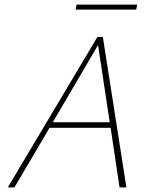

<svg xmlns="http://www.w3.org/2000/svg" viewBox="-20 -820 666 840"><path d="M580 -800 576 -778H311L315 -800ZM430 -658 533 0H503L464 -261H197L43 0H14L406 -658ZM460 -285 409 -623 211 -285Z"/></svg>

Font: Ysabeau Infant Extralight
Style: Italic
Weight: 200
Italic angle: -12°
Designer: Christian Thalmann (Catharsis Fonts)
Version: Version 0.003